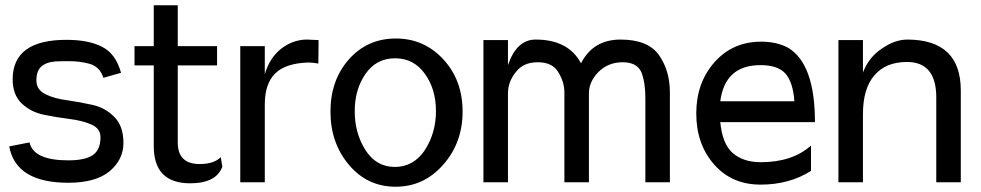

<svg xmlns="http://www.w3.org/2000/svg" viewBox="-20 -688 3718 728"><path d="M439 -412Q419 -484 368 -510Q317 -537 232 -537Q28 -537 28 -387Q28 -329 62 -296Q97 -263 146 -253Q194 -243 243 -237Q292 -231 326 -216Q361 -201 361 -168Q361 -120 332 -100Q303 -80 239 -80Q107 -80 92 -148L15 -133Q40 5 239 5Q343 5 396 -39Q448 -83 448 -146Q448 -210 414 -244Q380 -279 332 -290Q283 -301 234 -308Q186 -314 152 -331Q118 -348 118 -383Q118 -419 136 -435Q154 -452 190 -455Q203 -456 242 -456Q282 -456 316 -447Q358 -437 372 -393Z M817 -92Q791 -66 737 -66Q654 -66 654 -148V-440H803V-513H654V-668H563V-513H490V-440H563V-134Q563 7 701 7Q800 7 823 -56Z M1144 -538Q1092 -538 1047 -504Q1003 -470 984 -407V-513H891V3H984V-292Q984 -370 1023 -409Q1062 -448 1148 -451Q1167 -451 1187 -447L1188 -536Q1154 -538 1144 -538Z M1661 -463Q1588 -542 1481 -542Q1373 -542 1303 -463Q1233 -384 1233 -265Q1233 -146 1303 -63Q1373 20 1480 20Q1587 20 1660 -63Q1734 -146 1734 -265Q1734 -384 1661 -463ZM1366 -408Q1407 -467 1478 -467Q1549 -467 1591 -408Q1633 -350 1633 -267Q1633 -184 1591 -119Q1548 -55 1477 -55Q1406 -55 1365 -120Q1325 -184 1325 -266Q1325 -349 1366 -408Z M2183 -448Q2135 -538 2011 -538Q1939 -538 1906 -441V-536H1813V3H1906V-334Q1906 -378 1936 -415Q1964 -452 2019 -452Q2075 -452 2097 -414Q2120 -377 2120 -337V3H2213V-334Q2213 -378 2249 -415Q2286 -452 2341 -452Q2395 -452 2412 -414Q2427 -375 2427 -317V3H2520V-337Q2520 -421 2478 -480Q2436 -538 2333 -538Q2229 -538 2183 -448Z M3070 -225Q3070 -446 2968 -507Q2925 -530 2866 -530Q2758 -530 2689 -452Q2620 -374 2620 -258Q2620 -141 2688 -64Q2755 12 2864 12Q2973 12 3055 -40V-136Q2984 -73 2865 -73Q2798 -73 2758 -108Q2719 -142 2711 -225ZM2865 -441Q2930 -441 2959 -408Q2987 -375 2992 -304H2711Q2729 -441 2863 -441Z M3530 3H3623V-345Q3623 -537 3421 -538Q3373 -538 3324 -504Q3274 -471 3252 -413V-536H3159V3H3252V-255Q3252 -353 3296 -403Q3339 -453 3419 -453Q3530 -453 3530 -319Z"/></svg>

Font: Sawarabi Gothic
Style: Regular
Weight: 400
Designer: mshio (mshio@users.sourceforge.jp)
Version: Version 20141215